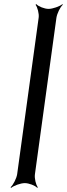

<svg xmlns="http://www.w3.org/2000/svg" viewBox="-20 -754 324 929"><path d="M149 89 253 -668C256 -688 271 -720 284 -731L282 -734C269 -723 235 -711 215 -711C195 -711 165 -723 156 -734L152 -731C161 -720 170 -688 167 -668L63 89C60 109 44 141 31 152L34 155C47 144 80 132 100 132C120 132 151 144 160 155L163 152C154 141 146 109 149 89Z"/></svg>

Font: Asimov
Style: EdgeNarIt
Weight: 500
Designer: Google
Version: Version 2.000980: 2014